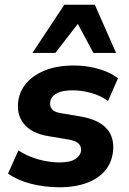

<svg xmlns="http://www.w3.org/2000/svg" viewBox="-20 -781 545 812"><path d="M232 11Q167 11 110 -4Q53 -19 14 -47L58 -145Q82 -129 111 -117.5Q140 -106 171.5 -100Q203 -94 232 -94Q277 -94 299.5 -109Q322 -124 323 -147Q323 -164 311.5 -174.5Q300 -185 275 -190L180 -206Q118 -217 86 -251.5Q54 -286 56 -337Q57 -383 84.5 -420.5Q112 -458 164.5 -481Q217 -504 294 -504Q327 -504 360.5 -498Q394 -492 425 -480Q456 -468 479 -450L437 -354Q405 -377 365 -388Q325 -399 286 -399Q239 -399 215.5 -383.5Q192 -368 192 -344Q191 -329 201 -318Q211 -307 234 -303L328 -287Q395 -274 427.5 -241Q460 -208 459 -155Q457 -102 429 -65Q401 -28 350 -8.5Q299 11 232 11ZM117 -557 252 -761H381L471 -557H375L309 -680L214 -557Z"/></svg>

Font: Nunito Sans 11pt ExtraBold
Style: Italic
Weight: 800
Italic angle: -9°
Version: Version 3.101;gftools[0.9.27]